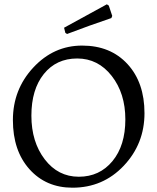

<svg xmlns="http://www.w3.org/2000/svg" viewBox="-20 -861 732 893"><path d="M188 -120C146.7 -174 126 -241.7 126 -323C126 -404.3 145.3 -469 184 -517C222.7 -565 274.3 -589 339 -589C403.7 -589 457.2 -562 499.5 -508C541.8 -454 563 -386.5 563 -305.5C563 -224.5 543 -159.8 503 -111.5C463 -63.2 410.8 -39 346.5 -39C282.2 -39 229.3 -66 188 -120ZM317 12C411.7 12 491.2 -22 555.5 -90C619.8 -158 652 -239.5 652 -334.5C652 -429.5 625.7 -505.7 573 -563C520.3 -620.3 450 -649 362 -649C274 -649 198.3 -615 135 -547C71.7 -479 40 -397.5 40 -302.5C40 -207.5 65.7 -131.3 117 -74C168.3 -16.7 235 12 317 12ZM502 -787 486 -835 477 -841 278 -732 284 -708 292 -703C362 -729.7 430.7 -754.3 498 -777Z"/></svg>

Font: Alegreya SC
Style: Regular
Weight: 400
Designer: Juan Pablo del Peral
Foundry: Juan Pablo del Peral
Version: Version 1.003